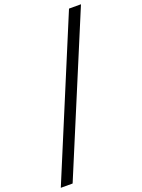

<svg xmlns="http://www.w3.org/2000/svg" viewBox="-190 -873 854 1155"><g transform="rotate(-20 237.0 -295.0)"><path d="M-9.3 202.6 405.8 -793.5H482.4L66.4 202.6Z"/></g></svg>

Font: Gelasio SemiBold
Style: Italic
Weight: 600
Italic angle: -8.5°
Designer: Eben Sorkin
Foundry: Eben Sorkin
Version: Version 1.008